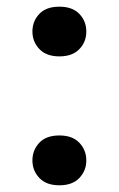

<svg xmlns="http://www.w3.org/2000/svg" viewBox="-20 -550 359 581"><path d="M78.1 -64.5Q78.1 -33.7 99.1 -11.5Q120.1 10.7 159.7 10.7Q199.2 10.7 220.2 -11.5Q241.2 -33.7 241.2 -64.5Q241.2 -95.7 220.2 -117.9Q199.2 -140.1 159.7 -140.1Q119.6 -140.1 98.9 -117.9Q78.1 -95.7 78.1 -64.5ZM78.1 -454.6Q78.1 -423.8 99.1 -401.6Q120.1 -379.4 159.7 -379.4Q199.2 -379.4 220.2 -401.4Q241.2 -423.3 241.2 -454.6Q241.2 -485.8 220.2 -507.8Q199.2 -529.8 159.7 -529.8Q119.6 -529.8 98.9 -507.8Q78.1 -485.8 78.1 -454.6Z"/></svg>

Font: Roboto Flex
Style: wght 600 wdth 140 opsz 13.0 GRAD 0.00 slnt 0.00 XTRA 468 XOPQ 96 YOPQ 79 YTLC 514 YTUC 712 YTAS 750 YTDE -203.00 YTFI 738
Weight: 600
Width: 8
Designer: Berlow after Robertson
Foundry: Google
Version: Version 3.100